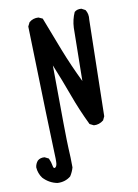

<svg xmlns="http://www.w3.org/2000/svg" viewBox="-91 -761 682 947"><g transform="rotate(-10 250.0 -288.0)"><path d="M119 125Q78 117 49 86Q31 62 29 31Q31 13 43 -1Q57 -13 78 -11L98 -1Q107 19 109.5 36Q112 53 120 49Q128 45 130 30Q132 15 129 -46Q126 -107 111 -660L121 -680Q141 -697 168 -695L188 -686Q219 -604 252.5 -518.5Q286 -433 327 -349L331 -615Q333 -656 349 -691Q362 -703 384 -701L403 -691Q417 -670 413 -641L403 -159L394 -140Q372 -122 345 -124L325 -134Q288 -210 259 -290Q230 -370 197 -450Q199 -81 202 -34Q205 13 205 62Q199 84 186 104Q158 127 119 125Z"/></g></svg>

Font: Kosefont JP
Style: Regular
Weight: 400
Designer: Nozomi Seto 瀬戸のぞみ
Version: Version 3.00;June 19, 2020